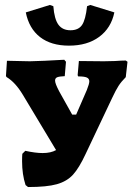

<svg xmlns="http://www.w3.org/2000/svg" viewBox="-20 -748 534 774"><path d="M494 -499 487 -437Q469 -419 458 -402Q447 -385 432 -353L325 -127Q299 -71 274.5 -44Q250 -17 209.5 -5.5Q169 6 93 6L83 -2Q69 -45 69 -98Q69 -118 70 -128L82 -140Q123 -131 152 -131Q185 -131 206 -143L72 -366Q42 -416 7 -437L4 -441L8 -503Q60 -502 76.5 -501.5Q93 -501 101 -501L160 -503Q254 -508 239 -507L246 -499L241 -441Q219 -440 210.5 -436.5Q202 -433 202 -423Q202 -411 219 -379L271 -286H287L330 -385Q340 -410 340 -420Q340 -431 330 -435.5Q320 -440 295 -440L293 -445L298 -502L398 -501L443 -502Q471 -504 487 -504ZM84 -698 181 -728 195 -723Q199 -671 215.5 -648.5Q232 -626 264 -626Q296 -626 310.5 -647Q325 -668 331 -723L344 -728L441 -698Q428 -635 380 -599.5Q332 -564 258 -564Q186 -564 141.5 -598.5Q97 -633 84 -698Z"/></svg>

Font: Alegreya SC ExtraBold
Style: Regular
Weight: 800
Designer: Juan Pablo del Peral
Foundry: Huerta Tipografica
Version: Version 2.007; ttfautohint (v1.6)